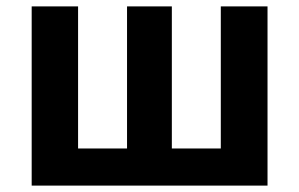

<svg xmlns="http://www.w3.org/2000/svg" viewBox="-20 -580 935 600"><path d="M79 0V-560H224V-116H377V-560H517V-116H670V-560H816V0Z"/></svg>

Font: Source Han Sans CN Bold
Style: Bold
Weight: 700
Designer: Ryoko NISHIZUKA 西塚涼子 (kana & ideographs); Paul D. Hunt (Latin, Greek & Cyrillic); Wenlong ZHANG 张文龙 (bopomofo); Sandoll 
Foundry: Adobe Systems Incorporated
Version: Version 1.00;May 30, 2023;FontCreator 11.5.0.2422 32-bit